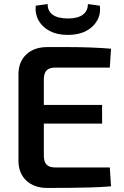

<svg xmlns="http://www.w3.org/2000/svg" viewBox="-20 -924 610 946"><path d="M213 -692Q265 -692 319.5 -692Q374 -692 427 -690Q480 -688 527 -684L521 -591H251Q223 -591 209.5 -577Q196 -563 196 -533V-157Q196 -127 209.5 -113Q223 -99 251 -99H521L527 -6Q480 -2 427 -0.5Q374 1 319.5 1.5Q265 2 213 2Q149 2 110.5 -33.5Q72 -69 71 -129V-561Q72 -621 110.5 -656.5Q149 -692 213 -692ZM89 -407H483V-315H89ZM413 -904 472 -896Q477 -855 458.5 -822.5Q440 -790 403.5 -771Q367 -752 314 -752Q262 -752 225.5 -771Q189 -790 170.5 -822.5Q152 -855 156 -896L215 -904Q214 -870 239.5 -851.5Q265 -833 315 -833Q363 -833 388 -851.5Q413 -870 413 -904Z"/></svg>

Font: Exo 2 SemiBold
Style: Regular
Weight: 600
Designer: Natanael Gama
Foundry: Natanael Gama
Version: Version 2.010